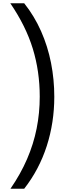

<svg xmlns="http://www.w3.org/2000/svg" viewBox="-20 -793 402 1174"><path d="M312 -201Q312 -123 300.5 -47.5Q289 28 266 99.5Q243 171 208.5 236.5Q174 302 128 361H44Q106 271 145.5 179.5Q185 88 204 -7Q223 -102 223 -202Q223 -357 180.5 -495.5Q138 -634 43 -773H128Q190 -695 231 -602.5Q272 -510 292 -408.5Q312 -307 312 -201Z"/></svg>

Font: telugu115
Style: Regular
Weight: 400
Designer: Jelle Bosma - Monotype Design Team
Foundry: Monotype Imaging Inc.
Version: Version 2.003